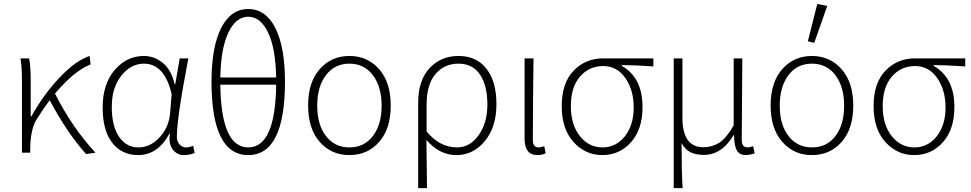

<svg xmlns="http://www.w3.org/2000/svg" viewBox="-20 -777 4943 977"><path d="M133.8 0H91.8V-357.9Q91.8 -441.9 84 -480H127.9Q135.7 -449.2 136.2 -372.1V-185.1H140.1Q201.2 -295.9 283.2 -382.3Q365.2 -468.8 436 -492.2L440.9 -449.2Q357.9 -417 259.8 -300.8Q345.7 -129.9 465.8 0L418 6.8Q319.8 -103 232.9 -267.1Q198.7 -222.2 168 -171.9Q135.7 -124 133.8 -22.9Z M845.7 -204.1 853.5 -297.9Q817.4 -452.6 712.9 -453.1Q646 -453.1 597.4 -392.1Q548.8 -331.1 548.8 -233.2Q548.8 -135.3 585.7 -81.1Q622.6 -26.9 684.1 -26.9Q745.6 -26.9 793.2 -79.3Q840.8 -131.8 845.7 -204.1ZM682.6 12.2Q600.6 12.2 551.5 -49.8Q502.4 -111.8 502.4 -230.5Q502.4 -349.1 563.5 -420.7Q624.5 -492.2 711.9 -492.2Q765.1 -492.2 808.3 -457Q851.6 -421.9 868.7 -348.1H871.6L894.5 -480H938.5Q879.4 -173.8 879.9 -80.1Q879.9 -57.1 893.8 -42Q907.7 -26.9 925.3 -26.9Q942.9 -26.9 962.9 -35.2L970.7 1Q946.8 12.2 914.3 12.2Q881.8 12.2 859.4 -15.9Q836.9 -43.9 844.7 -96.2H841.8Q782.7 12.2 682.6 12.2Z M1385.3 -346.2H1101.1Q1105 -26.9 1243.2 -26.9Q1381.3 -26.9 1385.3 -346.2ZM1101.1 -382.8H1385.3Q1382.3 -532.7 1343.8 -612.3Q1305.2 -691.9 1243.2 -691.9Q1181.2 -691.9 1142.6 -612.3Q1104 -532.7 1101.1 -382.8ZM1056.2 -362.8Q1056.6 -538.6 1105.5 -634.8Q1154.3 -731 1243.2 -731Q1332 -731 1380.9 -634.8Q1429.7 -538.6 1430.2 -362.8Q1430.2 12.2 1243.2 12.2Q1056.2 12.2 1056.2 -362.8Z M1877.4 -85Q1921.9 -142.6 1921.9 -239.3Q1921.9 -335.9 1877.4 -394.5Q1833 -453.1 1758.1 -453.1Q1683.1 -453.1 1638.7 -394.5Q1594.2 -335.9 1594.2 -239.3Q1594.2 -142.6 1638.7 -84.7Q1683.1 -26.9 1758.1 -26.9Q1833 -26.9 1877.4 -85ZM1909.2 -54.7Q1850.1 12.2 1758.1 12.2Q1666 12.2 1606.9 -54.9Q1547.9 -122.1 1547.9 -240.2Q1547.9 -358.4 1606.9 -425.3Q1666 -492.2 1758.1 -492.2Q1850.1 -492.2 1909.2 -425Q1968.3 -357.9 1968.3 -239.7Q1968.3 -121.6 1909.2 -54.7Z M2306.2 -26.9Q2371.1 -26.9 2415.5 -88.9Q2460 -150.9 2460 -246.1Q2460 -341.3 2422.6 -397.2Q2385.3 -453.1 2313 -453.1Q2240.7 -453.1 2195.8 -400.1Q2150.9 -347.2 2150.9 -245.1V-107.9Q2217.3 -26.9 2306.2 -26.9ZM2107.9 180.2V-254.9Q2107.9 -367.7 2165.5 -429.9Q2223.1 -492.2 2314 -492.2Q2404.8 -492.2 2455.6 -426.8Q2506.3 -362.3 2506.1 -246.1Q2505.9 -129.9 2447 -58.8Q2388.2 12.2 2302.2 12.2Q2216.3 12.2 2149.9 -64.9Q2150.9 -27.8 2152.8 180.2Z M2714.8 12.2Q2649.9 12.2 2649.4 -69.8V-480H2694.8Q2691.9 -270 2691.4 -64Q2691.4 -26.9 2720.7 -26.9Q2731.9 -26.9 2749.5 -33.2L2756.8 2.9Q2738.8 12.2 2714.8 12.2Z M3160.2 -84Q3204.6 -141.1 3204.6 -230Q3204.6 -318.8 3162.1 -379.9Q3119.6 -440.9 3048.8 -440.9Q2978 -440.9 2931.2 -387.2Q2884.8 -333 2884.8 -237.3Q2884.8 -141.6 2930.7 -84.5Q2976.6 -26.9 3045.9 -26.9Q3115.2 -26.9 3160.2 -84ZM2898.9 -417.5Q2959.5 -480 3048.8 -480H3304.7V-439Q3206.5 -445.8 3143.6 -445.8V-441.9Q3249.5 -382.8 3249.5 -231.9Q3249.5 -119.1 3191.4 -53.7Q3133.3 11.7 3046.4 12.2Q2959.5 12.7 2898.9 -53.7Q2838.4 -120.1 2838.4 -237.3Q2838.4 -354.5 2898.9 -417.5Z M3784.2 -26.9Q3796.4 -26.9 3812.5 -33.2L3820.3 2.9Q3799.8 11.7 3771.5 11.7Q3743.2 11.7 3729.5 -11.7Q3715.8 -35.2 3715.3 -88.9H3712.4Q3653.3 11.2 3561.5 11.2Q3521.5 11.2 3494.1 -2Q3466.8 -15.1 3448.2 -48.8Q3448.2 99.1 3453.6 180.2H3408.2V-480H3452.6V-178.2Q3452.6 -28.3 3558.6 -27.8Q3602.5 -27.8 3638.7 -49.8Q3674.8 -71.8 3713.4 -139.2V-480H3757.3L3754.4 -64Q3754.4 -26.9 3784.2 -26.9Z M4090.8 -566.9 4138.7 -756.8 4189.5 -747.1 4123.5 -559.1ZM4111.8 -26.9Q4187.5 -26.9 4231.4 -85Q4275.4 -142.6 4275.4 -239.3Q4275.4 -335.9 4231 -394.5Q4186.5 -453.1 4111.3 -453.1Q4036.1 -453.1 3992.2 -394.5Q3947.8 -335.9 3947.8 -239.3Q3947.8 -142.6 3992.2 -85Q4036.6 -27.3 4111.8 -26.9ZM4111.8 12.2Q4020.5 12.7 3960.9 -54.7Q3901.4 -122.1 3901.4 -240.2Q3901.4 -358.4 3960.4 -424.8Q4019.5 -492.2 4111.3 -492.2Q4203.1 -492.2 4262.7 -424.8Q4321.8 -357.4 4321.8 -239.7Q4321.8 -121.6 4262.7 -54.7Q4203.6 12.2 4111.8 12.2Z M4747.1 -84Q4791.5 -141.1 4791.5 -230Q4791.5 -318.8 4749 -379.9Q4706.5 -440.9 4635.7 -440.9Q4564.9 -440.9 4518.1 -387.2Q4471.7 -333 4471.7 -237.3Q4471.7 -141.6 4517.6 -84.5Q4563.5 -26.9 4632.8 -26.9Q4702.1 -26.9 4747.1 -84ZM4485.8 -417.5Q4546.4 -480 4635.7 -480H4891.6V-439Q4793.5 -445.8 4730.5 -445.8V-441.9Q4836.4 -382.8 4836.4 -231.9Q4836.4 -119.1 4778.3 -53.7Q4720.2 11.7 4633.3 12.2Q4546.4 12.7 4485.8 -53.7Q4425.3 -120.1 4425.3 -237.3Q4425.3 -354.5 4485.8 -417.5Z"/></svg>

Font: SourceSansPro-Light
Style: Regular
Weight: 300
Designer: Paul D. Hunt
Foundry: Adobe Systems Incorporated
Version: Version 2.020;PS 2.0;hotconv 1.0.86;makeotf.lib2.5.63406